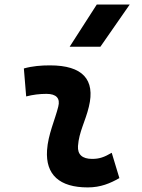

<svg xmlns="http://www.w3.org/2000/svg" viewBox="-20 -815 626 845"><path d="M471.7 -142.6C438 -123 417.5 -115.7 385.3 -115.7C342.3 -115.7 320.8 -134.8 323.2 -172.4C327.6 -234.9 356 -281.2 371.1 -345.2C400.4 -465.3 343.3 -527.3 200.2 -527.3C161.6 -527.3 123 -524.4 85 -513.7L95.2 -390.6C125 -398.4 154.8 -401.9 184.6 -401.9C228 -401.9 246.1 -382.3 236.3 -345.2C222.2 -288.1 191.4 -222.7 187 -153.3C180.2 -46.4 241.2 9.8 366.2 9.8C423.3 9.8 465.3 -8.3 505.4 -31.2ZM286.6 -609.4H421.9L550.8 -794.9H405.8Z"/></svg>

Font: Cascadia Mono PL
Style: Bold Italic
Weight: 700
Italic angle: -10°
Monospace: yes
Designer: Aaron Bell
Foundry: Saja Typeworks
Version: Version 2404.023